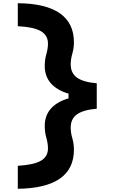

<svg xmlns="http://www.w3.org/2000/svg" viewBox="-20 -975 790 1190"><path d="M90.3 -812.6V-955.1Q263.5 -953.6 350.9 -892.7Q438.2 -831.7 438.2 -712.9Q438.2 -676.6 428.2 -642.2Q418.2 -607.7 418.2 -575.9Q418.2 -522.6 456.6 -494.4Q495 -466.3 579.7 -458.7V-380H404.7V-394.5Q332 -416.1 294.6 -459.5Q257.3 -502.9 257.3 -565.4Q257.3 -604.9 267.3 -639.4Q277.3 -673.9 277.3 -705.4Q277.3 -756.2 233 -782Q188.8 -807.8 90.3 -812.6ZM90.3 52.6Q188.8 46.8 233 21.5Q277.3 -3.8 277.3 -54.6Q277.3 -86.1 267.3 -121.1Q257.3 -156.1 257.3 -194.6Q257.3 -257.8 294.6 -300.8Q332 -343.9 404.7 -365.5V-380H579.7V-301.3Q495 -293.7 456.6 -265.9Q418.2 -238.1 418.2 -184.1Q418.2 -152.3 428.2 -118.3Q438.2 -84.4 438.2 -47.1Q438.2 71.5 350.9 132.2Q263.5 192.8 90.3 195.1Z"/></svg>

Font: Martian Mono SemiExpanded
Style: Regular
Weight: 400
Width: 6
Monospace: yes
Designer: Roman Shamin
Foundry: Evil Martians
Version: Version 1.000